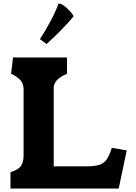

<svg xmlns="http://www.w3.org/2000/svg" viewBox="-20 -1079 776 1099"><path d="M115 -192.5V-568Q115 -600 96.8 -620.2Q78.5 -640.5 43.5 -657L54.5 -750H363.5V-657Q332 -643 312.8 -626.8Q293.5 -610.5 287.5 -584.5V-127H472.5Q521 -127 547 -135Q573 -143 589 -164Q605 -185 620 -233L705.5 -218L659.5 0H40V-93Q67 -102 83 -113Q99 -124 107 -142.5Q115 -161 115 -192.5ZM246.5 -827 208.5 -855Q239.5 -902 269.5 -958.5Q299.5 -1015 315.5 -1059Q334.5 -1059 363 -1032.5Q391.5 -1006 401.5 -986Q340.5 -912 246.5 -827Z"/></svg>

Font: TMT Limkin
Style: Regular
Weight: 400
Designer: Gabriel Drozdov
Version: Version 1.000;Glyphs 3.1.2 (3151)